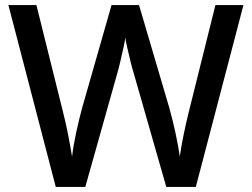

<svg xmlns="http://www.w3.org/2000/svg" viewBox="-20 -734 990 754"><path d="M936 -714 749 0H633L507 -440Q499 -465 492 -495Q485 -525 479 -550Q473 -575 472 -587Q471 -575 465.5 -550Q460 -525 453 -494.5Q446 -464 438 -437L315 0H199L13 -714H123L228 -292Q239 -249 248 -202.5Q257 -156 263 -119Q268 -162 279.5 -215Q291 -268 303 -312L418 -714H526L645 -310Q658 -264 669.5 -210.5Q681 -157 686 -119Q691 -155 700.5 -202Q710 -249 721 -293L826 -714Z"/></svg>

Font: Noto Sans Meetei Mayek Medium
Style: Regular
Weight: 500
Designer: Monotype Design Team and Neelakash Kshetrimayum
Foundry: Monotype Imaging Inc.
Version: Version 2.002; ttfautohint (v1.8.4.7-5d5b)